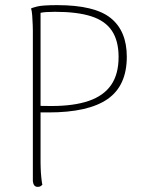

<svg xmlns="http://www.w3.org/2000/svg" viewBox="-20 -720 575 748"><path d="M127 8Q118 8 113.5 2Q109 -4 108 -14V-600Q108 -605 107.5 -622.5Q107 -640 105.5 -659.5Q104 -679 101 -687Q103 -689 124 -694.5Q145 -700 203 -700Q349 -700 411.5 -649.5Q474 -599 474 -499Q474 -386 399 -334Q324 -282 169 -282Q155 -282 144.5 -282Q134 -282 123 -283L116 -309Q126 -308 138.5 -307.5Q151 -307 180 -307Q268 -307 326 -327Q384 -347 413 -389Q442 -431 442 -498Q442 -561 416 -600Q390 -639 335.5 -656.5Q281 -674 194 -674Q175 -674 160.5 -673Q146 -672 138 -670V-87Q138 -83 138.5 -65Q139 -47 141 -28Q143 -9 145 0Q142 3 138 5.5Q134 8 127 8Z"/></svg>

Font: Arima Thin Thin
Style: Regular
Weight: 250
Version: Version 1.100